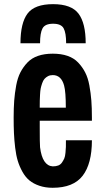

<svg xmlns="http://www.w3.org/2000/svg" viewBox="-20 -891 504 920"><path d="M170.4 -281.2Q170.4 -204.1 171.9 -185.5Q183.1 -96.7 232.9 -93.8Q248 -93.8 259.3 -98.1Q270.5 -102.5 277.3 -112.8Q284.2 -123 288.1 -132.1Q292 -141.1 293.7 -158.7Q295.4 -176.3 295.7 -187Q295.9 -197.8 295.9 -218.8H420.4Q420.4 -106.4 376 -48.8Q331.5 8.8 232.4 8.8Q196.8 8.8 168.5 -1Q140.1 -10.7 120.8 -26.6Q101.6 -42.5 87.4 -68.1Q73.2 -93.8 65.2 -120.1Q57.1 -146.5 52.7 -183.3Q48.3 -220.2 46.9 -252.4Q45.4 -284.7 45.4 -327.1Q45.4 -373.5 48.1 -409.2Q50.8 -444.8 57.6 -481.7Q64.5 -518.6 77.9 -544.4Q91.3 -570.3 111.6 -591.6Q131.8 -612.8 162.4 -623.3Q192.9 -633.8 232.9 -633.8Q272.9 -633.8 303.5 -623.3Q334 -612.8 354.2 -591.6Q374.5 -570.3 387.9 -544.4Q401.4 -518.6 408.2 -481.7Q415 -444.8 417.7 -409.2Q420.4 -373.5 420.4 -327.1V-312.5H170.4ZM295.4 -375Q295.4 -451.2 287.1 -481.4Q273.4 -531.2 232.9 -531.2Q219.7 -531.2 209.7 -525.9Q199.7 -520.5 193.1 -512.9Q186.5 -505.4 181.9 -491.7Q177.2 -478 175 -467.3Q172.9 -456.5 171.9 -438Q170.9 -419.4 170.7 -409.4Q170.4 -399.4 170.4 -380.4Q170.4 -377 170.4 -375ZM78.1 -683.6Q78.1 -781.2 112.1 -826.2Q146 -871.1 234.4 -871.1Q321.8 -871.1 356.2 -825.7Q390.6 -780.3 390.6 -683.6H296.9Q296.9 -733.4 284.9 -755.4Q272.9 -777.3 234.4 -777.3Q195.8 -777.3 183.8 -755.1Q171.9 -732.9 171.9 -683.6Z"/></svg>

Font: OswaldRegular
Style: Regular
Weight: 400
Designer: vernon adams
Foundry: vernon adams
Version: Version 1.000